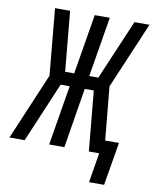

<svg xmlns="http://www.w3.org/2000/svg" viewBox="-113 -807 836 1043"><g transform="rotate(10 304.5 -285.5)"><path d="M534 164H451L478 0H421L390 -331H340L286 0H202L257 -331H207L67 0H-17L139 -368L105 -735H188L219 -404H269L324 -735H407L352 -404H402L543 -735H626L470 -368L498 -74H574Z"/></g></svg>

Font: Iosevka Curly Extended Oblique
Style: Regular
Weight: 400
Width: 7
Italic angle: -9°
Monospace: yes
Designer: Belleve Invis
Foundry: Belleve Invis
Version: Version 11.1.0; ttfautohint (v1.8.3)